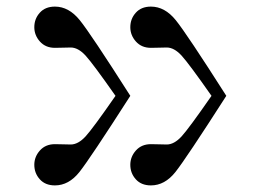

<svg xmlns="http://www.w3.org/2000/svg" viewBox="-20 -645 831 582"><path d="M621.1 -354.5Q552.7 -452.1 530.3 -476.6Q507.8 -501 485.4 -501Q480.5 -501 462.4 -500.5Q444.3 -500 437.5 -500Q409.2 -500 392.1 -519Q375 -538.1 375 -562.5Q375 -587.9 391.6 -606.4Q408.2 -625 437.5 -625Q479.5 -625 512.7 -584Q545.9 -543 666 -354.5Q543.9 -164.1 511.7 -123.5Q479.5 -83 437.5 -83Q408.2 -83 391.6 -101.6Q375 -120.1 375 -145.5Q375 -169.9 392.1 -189Q409.2 -208 437.5 -208Q444.3 -208 462.4 -207.5Q480.5 -207 485.4 -207Q507.8 -207 530.3 -231.4Q552.7 -255.9 621.1 -354.5ZM330.1 -354.5Q261.7 -452.1 239.3 -476.6Q216.8 -501 194.3 -501Q189.5 -501 171.4 -500.5Q153.3 -500 146.5 -500Q118.2 -500 101.1 -519Q84 -538.1 84 -562.5Q84 -587.9 100.6 -606.4Q117.2 -625 146.5 -625Q188.5 -625 221.7 -584Q254.9 -543 375 -354.5Q252.9 -164.1 220.7 -123.5Q188.5 -83 146.5 -83Q117.2 -83 100.6 -101.6Q84 -120.1 84 -145.5Q84 -169.9 101.1 -189Q118.2 -208 146.5 -208Q153.3 -208 171.4 -207.5Q189.5 -207 194.3 -207Q216.8 -207 239.3 -231.4Q261.7 -255.9 330.1 -354.5Z"/></svg>

Font: okolaks
Style: Bold
Weight: 600
Width: 8
Version: Version 000.6.0